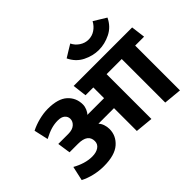

<svg xmlns="http://www.w3.org/2000/svg" viewBox="-179 -1329 1706 1706"><g transform="rotate(-45 674.5 -476.0)"><path d="M1123 -968 1239 -897Q1202 -819 1129.5 -783Q1057 -747 982 -747Q907 -747 835 -783Q763 -819 726 -897Q754 -915 783.5 -932.5Q813 -950 842 -968Q861 -928 899.5 -902.5Q938 -877 982 -877Q1027 -877 1064 -902Q1101 -927 1123 -968ZM1068 0V-547H878V16L711 0V-287H515Q533 -269 542.5 -241Q552 -213 552 -184Q552 -100 486.5 -42.5Q421 15 283 15Q223 15 163.5 1Q104 -13 56 -38L86 -173Q130 -148 177 -133.5Q224 -119 270 -119Q321 -119 352.5 -140.5Q384 -162 384 -200Q384 -244 353.5 -266.5Q323 -289 260 -289H154L136 -412H262Q314 -412 342 -436.5Q370 -461 370 -494Q370 -523 347.5 -543Q325 -563 279 -563Q238 -563 196.5 -551Q155 -539 100 -510L70 -644Q119 -669 178 -684Q237 -699 291 -699Q419 -699 479 -644Q539 -589 539 -505Q539 -480 528 -453.5Q517 -427 501 -412H711V-547H613L597 -680H1332L1349 -547H1237V16Z"/></g></svg>

Font: Palanquin Dark SemiBold
Style: Regular
Weight: 600
Designer: Pria Ravichandran
Version: Version 1.001